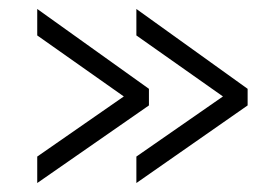

<svg xmlns="http://www.w3.org/2000/svg" viewBox="-20 -474 613 428"><path d="M532 -239 284 -66V-125L477 -259L284 -395V-454L532 -276ZM312 -239 63 -66V-125L256 -259L63 -395V-454L312 -276Z"/></svg>

Font: Oxford Sans
Style: Regular
Weight: 400
Designer: Matt McInerney, Pablo Impallari, Rodrigo Fuenzalida
Foundry: Matt McInerney, Pablo Impallari, Rodrigo Fuenzalida
Version: Version 3.000g; ttfautohint (v1.5) -l 8 -r 28 -G 28 -x 14 -D